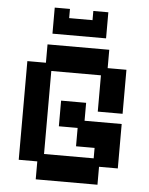

<svg xmlns="http://www.w3.org/2000/svg" viewBox="-56 -860 710 917"><g transform="rotate(5 298.5 -401.5)"><path d="M150 11V-75H61V-548H150V-636H446V-548H536V-337H417V-511H179V-113H417V-163H328V-251H238V-374H358V-288H536V-75H446V11ZM169 -689V-814H242V-770H354V-814H426V-689Z"/></g></svg>

Font: Pixelify Sans SemiBold
Style: Regular
Weight: 600
Designer: Stefie Justprince
Foundry: Typecalism Foundryline
Version: Version 1.000